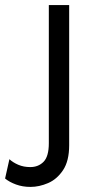

<svg xmlns="http://www.w3.org/2000/svg" viewBox="-99 -520 385 755"><path d="M173 -500V51Q173 113 149 149Q125 185 90 200Q55 215 21 215Q-10 215 -36 205.5Q-62 196 -79 182L-62 106Q-48 119 -27 128Q-6 137 20 137Q52 137 72.5 116Q93 95 93 43V-500Z"/></svg>

Font: Work Sans
Style: Regular
Weight: 400
Designer: Wei Huang
Foundry: Wei Huang
Version: Version 2.006; ttfautohint (v1.8.1.43-b0c9)